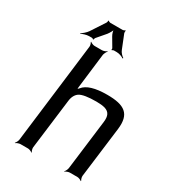

<svg xmlns="http://www.w3.org/2000/svg" viewBox="-208 -978 989 1101"><g transform="rotate(30 286.5 -427.5)"><path d="M388 -494C308 -494 256 -478 232 -447C228 -442 221 -437 219 -433L223 -431C224 -435 222 -443 223 -448L251 -680C253 -689 260 -704 266 -709L264 -711C259 -706 243 -700 234 -700H184C175 -700 161 -706 156 -711L154 -709C158 -704 163 -689 161 -680L80 -20C79 -11 72 4 66 9L68 11C73 6 89 0 98 0H148C157 0 171 6 176 11L178 9C174 4 169 -11 170 -20L211 -349C214 -378 225 -399 243 -411C262 -423 299 -429 354 -429C377 -429 395 -427 410 -423C443 -413 453 -390 448 -349L407 -20C406 -11 399 4 393 9L395 11C400 6 416 0 425 0H475C484 0 498 6 503 11L505 9C501 4 496 -11 497 -20L539 -355C552 -461 503 -494 388 -494ZM129 -733H148C151 -733 157 -730 157 -728L162 -730C161 -732 163 -739 165 -741L213 -797C223 -810 235 -831 237 -843H233C231 -831 237 -810 245 -797L278 -741C280 -739 280 -732 279 -730L282 -728C284 -730 290 -733 293 -733H312C329 -733 350 -725 359 -718L362 -722C352 -728 336 -744 331 -759L295 -849C294 -853 294 -862 296 -864L293 -866C291 -864 283 -860 279 -860H196C192 -860 184 -864 183 -866L179 -864C181 -862 179 -853 176 -849L117 -759C107 -744 87 -728 77 -722L78 -719C89 -725 112 -733 129 -733Z"/></g></svg>

Font: Gamestation Storm Oblique 
Style: Italic
Weight: 400
Designer: Jonas Hecksher
Foundry: Jonas Hecksher, Playtypeª, e-types AS
Version: Version 1.003